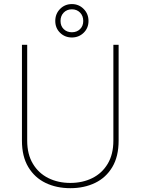

<svg xmlns="http://www.w3.org/2000/svg" viewBox="-20 -936 707 965"><path d="M549.8 -710.9H576.2V-229Q576.2 -149.4 544.4 -96.2Q512.7 -43 457.8 -16.6Q402.8 9.8 333.5 9.8Q264.2 9.8 209.2 -16.6Q154.3 -43 122.3 -96.2Q90.3 -149.4 90.3 -229V-710.9H116.7V-229Q116.7 -160.6 145.3 -113Q173.8 -65.4 222.9 -41Q272 -16.6 333.5 -16.6Q395 -16.6 444.1 -41Q493.2 -65.4 521.5 -113Q549.8 -160.6 549.8 -229ZM257.8 -830.6Q257.8 -866.7 282 -891.1Q306.2 -915.5 341.3 -915.5Q376 -915.5 400.4 -891.1Q424.8 -866.7 424.8 -830.6Q424.8 -794.9 400.4 -771.2Q376 -747.6 341.3 -747.6Q306.2 -747.6 282 -771.2Q257.8 -794.9 257.8 -830.6ZM284.2 -830.6Q284.2 -805.2 300.3 -789.6Q316.4 -773.9 341.3 -773.9Q366.2 -773.9 382.3 -789.6Q398.4 -805.2 398.4 -830.6Q398.4 -856.4 382.3 -872.8Q366.2 -889.2 341.3 -889.2Q316.4 -889.2 300.3 -872.8Q284.2 -856.4 284.2 -830.6Z"/></svg>

Font: Vazirmatn RD FD Thin
Style: Regular
Weight: 100
Designer: Saber Rastikerdar
Foundry: Saber Rastikerdar
Version: Version 33.003